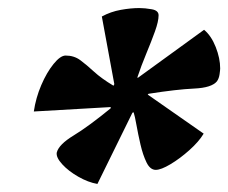

<svg xmlns="http://www.w3.org/2000/svg" viewBox="-20 -743 567 477"><path d="M222 -286Q199 -290 174.5 -304Q150 -318 134.5 -335Q119 -352 121 -364Q126 -384 163 -406.5Q200 -429 255 -474V-477L64 -466Q69 -500 82.5 -531.5Q96 -563 113 -584Q130 -605 143 -605Q164 -605 179.5 -593.5Q195 -582 213.5 -565Q232 -548 262 -530L264 -534L233 -702Q255 -714 280 -718.5Q305 -723 326 -723Q340 -723 357 -720Q374 -717 374 -705Q374 -690 365 -665Q356 -640 343.5 -610Q331 -580 321 -550H323L487 -669Q505 -654 516 -626Q527 -598 527 -573Q527 -569 525.5 -558.5Q524 -548 519 -541Q506 -525 462.5 -523Q419 -521 349 -510L347 -508L486 -411Q474 -391 450.5 -370Q427 -349 403.5 -335Q380 -321 367 -321Q353 -321 344 -339.5Q335 -358 329 -384Q323 -410 319 -432.5Q315 -455 312 -464L309 -463Z"/></svg>

Font: Texturina Black
Style: Italic
Weight: 900
Italic angle: -11°
Designer: Guillermo Torres Carreño
Foundry: Omnibus-Type
Version: Version 1.002; ttfautohint (v1.8.3)